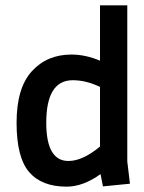

<svg xmlns="http://www.w3.org/2000/svg" viewBox="-20 -687 540 718"><path d="M456 -667V-83L466 0L365 10L356 -36Q291 11 229 11Q136 11 89 -43.5Q42 -98 42 -228Q42 -358 99 -420.5Q156 -483 247 -483Q300 -483 354 -460V-667ZM236 -85Q289 -85 354 -139V-362Q302 -387 252 -387Q153 -387 153 -228Q153 -85 236 -85Z"/></svg>

Font: TypoPRO Lekton
Style: Bold
Weight: 700
Monospace: yes
Designer: Paolo Mazzetti, Luciano Perondi, Raffaele Flato, Elena Papassissa, Emilio Macchia, Michela Povoleri, Tobias Seemiller, R
Version: Version 34.000